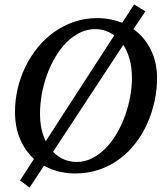

<svg xmlns="http://www.w3.org/2000/svg" viewBox="-20 -769 750 869"><path d="M577.1 -417Q577.1 -462.9 566.9 -500Q556.6 -537.1 538.1 -565.9L220.2 -82Q242.2 -59.1 269.3 -47.6Q296.4 -36.1 327.1 -36.1Q363.8 -36.1 396.5 -52.5Q429.2 -68.8 457 -96.9Q484.9 -125 507.1 -162.6Q529.3 -200.2 544.9 -242.4Q560.5 -284.7 568.8 -329.3Q577.1 -374 577.1 -417ZM497.1 -608.9Q478.5 -622.6 456.8 -629.9Q435.1 -637.2 411.1 -637.2Q374.5 -637.2 341.8 -621.1Q309.1 -605 281.2 -577.1Q253.4 -549.3 231.2 -512Q209 -474.6 193.4 -432.1Q177.7 -389.6 169.4 -344Q161.1 -298.3 161.1 -253.9Q161.1 -181.6 187 -129.9ZM690.9 -417Q690.9 -364.3 679.7 -311.8Q668.5 -259.3 647 -210.9Q625.5 -162.6 593.8 -121.3Q562 -80.1 520.8 -49.3Q479.5 -18.6 429 -1.2Q378.4 16.1 319.8 16.1Q280.3 16.1 244.9 7.1Q209.5 -2 179.2 -19L113.8 80.1L70.8 47.9L133.8 -49.8Q93.3 -86.9 70.6 -140.4Q47.9 -193.8 47.9 -262.2Q47.9 -315.9 60.1 -368.2Q72.3 -420.4 95.5 -467.8Q118.7 -515.1 151.6 -555.2Q184.6 -595.2 225.8 -624.5Q267.1 -653.8 316.2 -670.4Q365.2 -687 419.9 -687Q451.7 -687 480 -681.4Q508.3 -675.8 533.2 -666L586.9 -749L638.2 -717.8L584 -637.2Q635.3 -600.1 663.1 -542.7Q690.9 -485.4 690.9 -417Z"/></svg>

Font: Charis SIL Afr
Style: Italic
Weight: 400
Italic angle: -11°
Foundry: SIL International
Version: Version 5.000